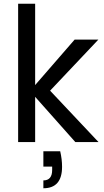

<svg xmlns="http://www.w3.org/2000/svg" viewBox="-20 -760 555 1027"><path d="M212 49H302Q312 92 312 132Q312 247 212 247V205Q259 205 259 149V131H212ZM77 0V-740H168V-305L379 -548H506L248 -275L507 0H383L168 -242V0Z"/></svg>

Font: SVN-Poppins
Style: Regular
Weight: 400
Designer: Ninad Kale (Devanagari), Jonny Pinhorn (Latin)
Foundry: Indian Type Foundry
Version: Version 3.002 2017